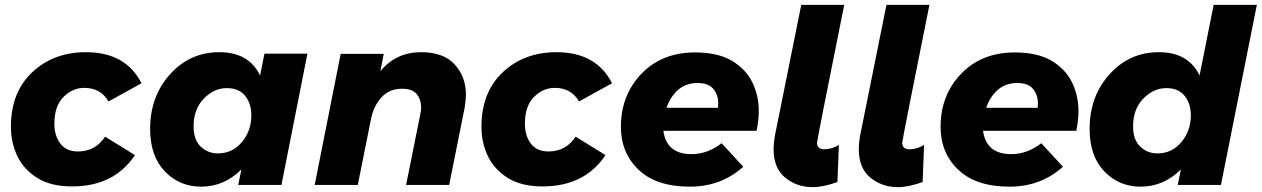

<svg xmlns="http://www.w3.org/2000/svg" viewBox="-20 -762 5198 791"><path d="M277 6Q191.5 6 136.5 -27Q78.5 -62.5 51.8 -118.2Q25 -174 25 -240Q25 -382 113 -464.5Q201 -547 334 -547Q498 -547 563 -419L427 -344Q395 -400 327 -400Q279 -400 241.5 -362.5Q204 -325 204 -253Q204 -203 228.5 -170.5Q253 -138 301 -138Q373 -138 413 -199L536 -123Q450 6 277 6Z M808.5 7Q719.5 7 659 -56Q598.5 -119 598.5 -231Q598.5 -365 680.5 -456Q762.5 -547 883.5 -547Q1005.5 -547 1051.5 -451L1069.5 -541H1246.5L1139.5 0H961.5L974.5 -64Q903.5 7 808.5 7ZM877.5 -130Q937.5 -130 976.5 -176.5Q1015.5 -223 1015.5 -287Q1015.5 -335 990 -367Q964.5 -399 914.5 -399Q861.5 -399 819.5 -355.5Q777.5 -312 777.5 -242Q777.5 -186 807 -158Q836.5 -130 877.5 -130Z M1830.5 0H1653L1712 -293.5Q1715 -306.5 1715 -319.5Q1715 -351.5 1697 -374Q1679 -396.5 1636 -396.5Q1585 -396.5 1552.8 -362.2Q1520.5 -328 1509 -274.5L1454 0H1276.5L1383.5 -540H1561L1547 -468.5Q1611 -547 1715 -547Q1807.5 -547 1853.5 -496.2Q1899.5 -445.5 1899.5 -372.5Q1899.5 -351.5 1894.5 -319.5Z M2215.5 6Q2130 6 2075 -27Q2017 -62.5 1990.2 -118.2Q1963.5 -174 1963.5 -240Q1963.5 -382 2051.5 -464.5Q2139.5 -547 2272.5 -547Q2436.5 -547 2501.5 -419L2365.5 -344Q2333.5 -400 2265.5 -400Q2217.5 -400 2180 -362.5Q2142.5 -325 2142.5 -253Q2142.5 -203 2167 -170.5Q2191.5 -138 2239.5 -138Q2311.5 -138 2351.5 -199L2474.5 -123Q2388.5 6 2215.5 6Z M2822 7Q2684 7 2611 -62.5Q2538 -132 2538 -239Q2538 -370 2622.5 -458Q2707 -546 2844 -546Q2933.5 -546 2991.5 -514Q3051.5 -479 3078.8 -424Q3106 -369 3106 -305Q3106 -266 3097 -223H2713Q2726 -127 2829 -127Q2895 -127 2953 -172L3042 -75Q2951 7 2822 7ZM2938 -318 2939 -336Q2939 -371 2919 -395.5Q2899 -420 2854 -420Q2805 -420 2773 -391.2Q2741 -362.5 2726 -318Z M3328 9Q3263 9 3215 -30Q3167 -69 3167 -148Q3167 -169 3172 -201L3281 -742H3458Q3346 -185 3346 -174Q3346 -147 3376 -147Q3407 -147 3436 -165L3430 -12Q3371 9 3328 9Z M3679 9Q3614 9 3566 -30Q3518 -69 3518 -148Q3518 -169 3523 -201L3632 -742H3809Q3697 -185 3697 -174Q3697 -147 3727 -147Q3758 -147 3787 -165L3781 -12Q3722 9 3679 9Z M4139 7Q4001 7 3928 -62.5Q3855 -132 3855 -239Q3855 -370 3939.5 -458Q4024 -546 4161 -546Q4250.5 -546 4308.5 -514Q4368.5 -479 4395.8 -424Q4423 -369 4423 -305Q4423 -266 4414 -223H4030Q4043 -127 4146 -127Q4212 -127 4270 -172L4359 -75Q4268 7 4139 7ZM4255 -318 4256 -336Q4256 -371 4236 -395.5Q4216 -420 4171 -420Q4122 -420 4090 -391.2Q4058 -362.5 4043 -318Z M4679 7Q4590 7 4529.5 -56Q4469 -119 4469 -231Q4469 -365 4551 -456Q4633 -547 4754 -547Q4876 -547 4922 -451L4980 -742H5158L5010 0H4832L4845 -64Q4774 7 4679 7ZM4748 -130Q4808 -130 4847 -176.5Q4886 -223 4886 -287Q4886 -335 4860.5 -367Q4835 -399 4785 -399Q4732 -399 4690 -355.5Q4648 -312 4648 -242Q4648 -186 4677.5 -158Q4707 -130 4748 -130Z"/></svg>

Font: Argentum Sans
Style: Bold Italic
Weight: 700
Italic angle: -11°
Designer: Julieta Ulanovsky (font), Cristiano Sobral (main changes and remaster)
Foundry: Julieta Ulanovsky (font), Cristiano Sobral (main changes and remaster)
Version: Version 2.007;June 15, 2022;FontCreator 14.0.0.2814 64-bit; 